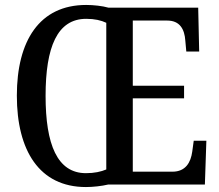

<svg xmlns="http://www.w3.org/2000/svg" viewBox="-20 -745 886 775"><path d="M327 10C355 10 391 6 416 0H807L813 -177H762L756 -133C750 -89 729 -52 676 -52H516V-348H723V-399H516V-662H655C706 -662 725 -627 728 -581L732 -537H784L780 -714H418C394 -721 357 -725 328 -725C139 -725 48 -580 48 -359C48 -137 139 10 327 10ZM327 -46C211 -46 164 -162 164 -358C164 -555 211 -669 328 -669C362 -669 388 -663 409 -653V-61C388 -52 361 -46 327 -46Z"/></svg>

Font: Noto Serif Ethiopic Condensed Medium
Style: Regular
Weight: 500
Width: 3
Designer: Monotype Design Team
Foundry: Monotype Imaging Inc.
Version: Version 2.102